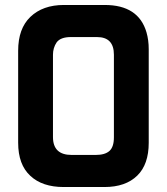

<svg xmlns="http://www.w3.org/2000/svg" viewBox="-20 -752 670 772"><path d="M53 -178V-548Q53 -637 102 -684Q152 -732 237 -732H401Q537 -732 569 -622Q578 -591 578 -554V-178Q578 -91 532 -46Q485 0 400 0H236Q150 0 102 -45Q53 -90 53 -178ZM193 -201Q193 -129 268 -129H365Q402 -129 420 -145Q438 -161 438 -200V-532Q438 -603 370 -603H265Q224 -603 208 -582Q193 -560 193 -532Z"/></svg>

Font: Mina
Style: Bold
Weight: 700
Version: Version 1.000